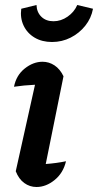

<svg xmlns="http://www.w3.org/2000/svg" viewBox="-20 -740 392 768"><path d="M244 -95Q233 -48 198.5 -20Q164 8 126 8Q99 8 77 -8Q55 -24 43 -55L120 -401Q76 -399 36 -393Q45 -439 79 -466Q113 -493 150 -493Q176 -493 198 -478.5Q220 -464 234 -435L163 -84Q205 -87 244 -95ZM188 -572Q148 -572 118.5 -589.5Q89 -607 74.5 -637.5Q60 -668 65 -705L126 -720Q127 -691 145.5 -673Q164 -655 194 -655Q224 -655 250.5 -673.5Q277 -692 289 -720L352 -705Q345 -667 321 -637Q297 -607 262.5 -589.5Q228 -572 188 -572Z"/></svg>

Font: Piazzolla SemiBold
Style: Italic
Weight: 600
Italic angle: -11.3°
Designer: Juan Pablo del Peral
Foundry: Huerta Tipografica
Version: Version 1.330